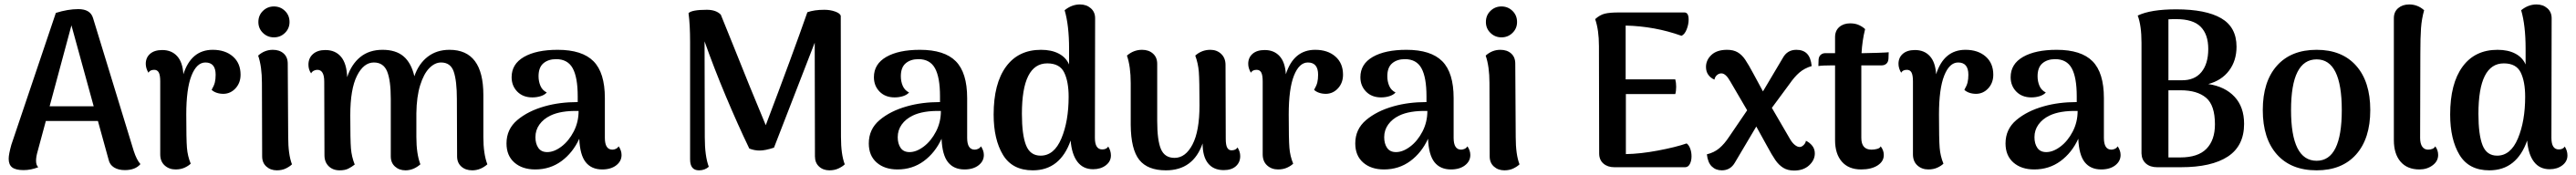

<svg xmlns="http://www.w3.org/2000/svg" viewBox="-20 -752 11577 787"><path d="M611 -14Q588 13 541 13Q512 13 492.5 1Q473 -11 468 -34L420 -208H186L149 -71Q142 -47 142 -29Q142 -9 152 0Q119 13 86 13Q51 13 35 1Q19 -11 19 -38Q19 -58 31 -101L231 -694Q285 -711 332 -711Q386 -711 398 -671L581 -73Q594 -33 611 -14ZM401 -274 301 -638 203 -274Z M1061 -416Q1061 -380 1039 -355.5Q1017 -331 985 -330Q967 -330 953 -335Q939 -340 931 -348Q942 -367 945.5 -381.5Q949 -396 949 -416Q949 -471 903 -471Q864 -471 840.5 -412Q817 -353 817 -237Q817 -125 820 -87.5Q823 -50 837 -16Q827 -6 809.5 2Q792 10 769 10Q740 10 720 -8Q700 -26 700 -58V-386Q700 -414 693.5 -426Q687 -438 673 -438Q654 -438 647 -425Q635 -445 635 -465Q635 -493 654.5 -510Q674 -527 709 -527Q751 -527 776 -499.5Q801 -472 804 -418Q839 -528 936 -528Q992 -528 1026.5 -498Q1061 -468 1061 -416Z M1141 -653Q1141 -683 1161.5 -703Q1182 -723 1211 -723Q1240 -723 1260.5 -703Q1281 -683 1281 -653Q1281 -624 1260.5 -604Q1240 -584 1211 -584Q1182 -584 1161.5 -604Q1141 -624 1141 -653ZM1292 -13Q1282 -3 1264.5 5.5Q1247 14 1224 14Q1196 14 1177 -3Q1158 -20 1158 -49L1157 -379Q1157 -453 1140 -502Q1169 -528 1206 -528Q1236 -528 1254.5 -511.5Q1273 -495 1273 -466L1275 -136Q1275 -57 1292 -13Z M2170 -13Q2139 14 2102 14Q2072 14 2053 -3Q2034 -20 2034 -49L2033 -307Q2033 -388 2019 -429.5Q2005 -471 1962 -471Q1934 -471 1909 -445.5Q1884 -420 1868 -368.5Q1852 -317 1851 -243V-136Q1851 -60 1869 -13Q1838 14 1802 14Q1774 14 1755 -3Q1736 -20 1736 -49V-307Q1736 -391 1719.5 -431Q1703 -471 1660 -471Q1614 -471 1584 -411Q1554 -351 1554 -234Q1554 -122 1557 -84.5Q1560 -47 1574 -12Q1560 -1 1545 6.5Q1530 14 1506 14Q1476 14 1457 -4.5Q1438 -23 1438 -54L1437 -385Q1437 -438 1406 -438Q1398 -438 1390 -434Q1382 -430 1378 -422Q1366 -439 1366 -461Q1366 -491 1386.5 -509Q1407 -527 1442 -527Q1487 -527 1512.5 -496.5Q1538 -466 1540 -405Q1559 -463 1599 -495.5Q1639 -528 1699 -528Q1759 -528 1793.5 -498.5Q1828 -469 1842 -409Q1861 -465 1901.5 -496.5Q1942 -528 2000 -528Q2152 -528 2152 -325V-136Q2152 -60 2170 -13Z M2773 -55Q2773 -27 2749 -8.5Q2725 10 2686 10Q2638 10 2612 -22.5Q2586 -55 2583 -128Q2554 -65 2503 -27.5Q2452 10 2385 10Q2327 10 2291.5 -21Q2256 -52 2256 -107Q2256 -171 2304.5 -212Q2353 -253 2428 -274Q2495 -293 2576 -293V-319Q2576 -404 2553.5 -445Q2531 -486 2479 -486Q2444 -486 2422 -467.5Q2400 -449 2400 -409Q2400 -386 2408.5 -366Q2417 -346 2437 -336Q2427 -325 2409.5 -319.5Q2392 -314 2372 -314Q2330 -314 2304.5 -340Q2279 -366 2279 -405Q2279 -464 2334.5 -496Q2390 -528 2486 -528Q2596 -528 2647 -476.5Q2698 -425 2698 -311V-132Q2698 -79 2732 -79Q2739 -79 2747 -82.5Q2755 -86 2760 -94Q2773 -75 2773 -55ZM2580 -253Q2500 -255 2453 -232Q2422 -217 2404 -192Q2386 -167 2386 -135Q2386 -106 2399 -87Q2412 -68 2439 -68Q2470 -68 2503 -93Q2536 -118 2558 -160.5Q2580 -203 2580 -253Z M3776 -13Q3766 -3 3748 5.5Q3730 14 3707 14Q3679 14 3660.5 -3Q3642 -20 3642 -49L3641 -560L3458 -88Q3419 -75 3393 -75Q3370 -75 3347 -84Q3295 -192 3241.5 -319.5Q3188 -447 3146 -566L3147 -135Q3147 -50 3165 -2Q3147 14 3121 14Q3081 14 3081 -35V-562Q3081 -641 3074 -693Q3089 -708 3156 -708Q3198 -708 3219 -686L3276 -545Q3345 -371 3421 -189Q3542 -508 3608 -697Q3639 -708 3684 -708Q3711 -708 3733 -700Q3755 -692 3758 -681L3759 -136Q3759 -57 3776 -13Z M4401 -55Q4401 -27 4377 -8.5Q4353 10 4314 10Q4266 10 4240 -22.5Q4214 -55 4211 -128Q4182 -65 4131 -27.5Q4080 10 4013 10Q3955 10 3919.5 -21Q3884 -52 3884 -107Q3884 -171 3932.5 -212Q3981 -253 4056 -274Q4123 -293 4204 -293V-319Q4204 -404 4181.5 -445Q4159 -486 4107 -486Q4072 -486 4050 -467.5Q4028 -449 4028 -409Q4028 -386 4036.5 -366Q4045 -346 4065 -336Q4055 -325 4037.5 -319.5Q4020 -314 4000 -314Q3958 -314 3932.5 -340Q3907 -366 3907 -405Q3907 -464 3962.5 -496Q4018 -528 4114 -528Q4224 -528 4275 -476.5Q4326 -425 4326 -311V-132Q4326 -79 4360 -79Q4367 -79 4375 -82.5Q4383 -86 4388 -94Q4401 -75 4401 -55ZM4208 -253Q4128 -255 4081 -232Q4050 -217 4032 -192Q4014 -167 4014 -135Q4014 -106 4027 -87Q4040 -68 4067 -68Q4098 -68 4131 -93Q4164 -118 4186 -160.5Q4208 -203 4208 -253Z M4972 -53Q4972 -26 4949 -8.5Q4926 9 4892 9Q4847 9 4821.5 -24.5Q4796 -58 4791 -120Q4768 -54 4725.5 -20Q4683 14 4621 14Q4529 14 4487 -55.5Q4445 -125 4445 -237Q4445 -376 4500.5 -452Q4556 -528 4658 -528Q4705 -528 4737.5 -511Q4770 -494 4784 -462V-533Q4784 -638 4764 -706Q4796 -732 4833 -732Q4862 -732 4881.5 -715Q4901 -698 4901 -670L4900 -132Q4900 -80 4933 -80Q4952 -80 4960 -93Q4972 -74 4972 -53ZM4782 -317Q4782 -385 4762 -426Q4742 -467 4686 -467Q4572 -467 4572 -240Q4572 -146 4590.5 -99Q4609 -52 4656 -52Q4717 -52 4749.5 -129.5Q4782 -207 4782 -317Z M5553 -50Q5553 -22 5533.5 -4.5Q5514 13 5479 13Q5433 13 5408.5 -17.5Q5384 -48 5384 -107Q5342 14 5219 14Q5137 14 5099.5 -33Q5062 -80 5061 -190V-378Q5061 -453 5044 -502Q5074 -528 5112 -528Q5142 -528 5161 -511Q5180 -494 5180 -465V-208Q5180 -120 5197 -81Q5214 -42 5258 -42Q5307 -42 5338.5 -102Q5370 -162 5370 -278Q5370 -391 5367 -429Q5364 -467 5351 -502Q5380 -528 5419 -528Q5448 -528 5467.5 -509.5Q5487 -491 5487 -460L5488 -128Q5488 -100 5494.5 -88Q5501 -76 5514 -76Q5533 -76 5541 -89Q5553 -70 5553 -50Z M6015 -416Q6015 -380 5993 -355.5Q5971 -331 5939 -330Q5921 -330 5907 -335Q5893 -340 5885 -348Q5896 -367 5899.5 -381.5Q5903 -396 5903 -416Q5903 -471 5857 -471Q5818 -471 5794.5 -412Q5771 -353 5771 -237Q5771 -125 5774 -87.5Q5777 -50 5791 -16Q5781 -6 5763.5 2Q5746 10 5723 10Q5694 10 5674 -8Q5654 -26 5654 -58V-386Q5654 -414 5647.5 -426Q5641 -438 5627 -438Q5608 -438 5601 -425Q5589 -445 5589 -465Q5589 -493 5608.5 -510Q5628 -527 5663 -527Q5705 -527 5730 -499.5Q5755 -472 5758 -418Q5793 -528 5890 -528Q5946 -528 5980.5 -498Q6015 -468 6015 -416Z M6587 -55Q6587 -27 6563 -8.5Q6539 10 6500 10Q6452 10 6426 -22.5Q6400 -55 6397 -128Q6368 -65 6317 -27.5Q6266 10 6199 10Q6141 10 6105.5 -21Q6070 -52 6070 -107Q6070 -171 6118.5 -212Q6167 -253 6242 -274Q6309 -293 6390 -293V-319Q6390 -404 6367.5 -445Q6345 -486 6293 -486Q6258 -486 6236 -467.5Q6214 -449 6214 -409Q6214 -386 6222.5 -366Q6231 -346 6251 -336Q6241 -325 6223.5 -319.5Q6206 -314 6186 -314Q6144 -314 6118.5 -340Q6093 -366 6093 -405Q6093 -464 6148.5 -496Q6204 -528 6300 -528Q6410 -528 6461 -476.5Q6512 -425 6512 -311V-132Q6512 -79 6546 -79Q6553 -79 6561 -82.5Q6569 -86 6574 -94Q6587 -75 6587 -55ZM6394 -253Q6314 -255 6267 -232Q6236 -217 6218 -192Q6200 -167 6200 -135Q6200 -106 6213 -87Q6226 -68 6253 -68Q6284 -68 6317 -93Q6350 -118 6372 -160.5Q6394 -203 6394 -253Z M6657 -653Q6657 -683 6677.5 -703Q6698 -723 6727 -723Q6756 -723 6776.5 -703Q6797 -683 6797 -653Q6797 -624 6776.5 -604Q6756 -584 6727 -584Q6698 -584 6677.5 -604Q6657 -624 6657 -653ZM6808 -13Q6798 -3 6780.5 5.5Q6763 14 6740 14Q6712 14 6693 -3Q6674 -20 6674 -49L6673 -379Q6673 -453 6656 -502Q6685 -528 6722 -528Q6752 -528 6770.5 -511.5Q6789 -495 6789 -466L6791 -136Q6791 -57 6808 -13Z M7581 -49Q7581 -29 7573.5 -14.5Q7566 0 7552 0H7234Q7204 0 7185 -16.5Q7166 -33 7166 -62L7165 -545Q7165 -617 7148 -666Q7169 -685 7191 -690.5Q7213 -696 7255 -696H7549Q7568 -696 7568 -664Q7568 -642 7559 -619.5Q7550 -597 7536 -591Q7416 -634 7285 -637V-395H7508Q7512 -380 7512 -362Q7512 -342 7508 -329H7286V-59Q7351 -60 7430.5 -75Q7510 -90 7559 -107Q7569 -100 7575 -84Q7581 -68 7581 -49Z M8135 -62Q8135 -32 8109.5 -8.5Q8084 15 8042 15Q8013 15 7993 2.5Q7973 -10 7957.5 -32.5Q7942 -55 7920 -96L7872 -183L7776 -21Q7756 14 7717 14Q7690 14 7672 -3.5Q7654 -21 7650 -58Q7683 -66 7706 -85.5Q7729 -105 7750 -137L7831 -256L7755 -386Q7735 -422 7715 -422Q7704 -422 7695 -414Q7686 -406 7684 -394Q7667 -401 7656.5 -415.5Q7646 -430 7646 -451Q7646 -482 7670.5 -505Q7695 -528 7741 -528Q7769 -528 7788 -517Q7807 -506 7822 -484Q7837 -462 7861 -417L7902 -341L7991 -491Q8011 -528 8052 -528Q8083 -528 8100 -510.5Q8117 -493 8121 -455Q8088 -445 8065.5 -425.5Q8043 -406 8021 -374L7942 -267L8024 -126Q8034 -109 8045.5 -100Q8057 -91 8067 -91Q8076 -91 8085 -100Q8094 -109 8095 -119Q8112 -111 8123.5 -96.5Q8135 -82 8135 -62Z M8467 -517 8466 -488Q8465 -473 8456.5 -465.5Q8448 -458 8435 -458H8344V-426V-132Q8344 -79 8390 -79Q8403 -79 8415.5 -82.5Q8428 -86 8431 -94Q8445 -76 8445 -55Q8445 -26 8417 -8Q8389 10 8343 10Q8287 10 8256.5 -25Q8226 -60 8226 -122V-458H8211Q8170 -458 8151 -455L8152 -484Q8153 -498 8161.5 -505.5Q8170 -513 8183 -513H8226V-585Q8226 -614 8245 -630.5Q8264 -647 8294 -647Q8317 -647 8334 -639Q8351 -631 8361 -621Q8348 -569 8345 -513H8357Q8377 -513 8419 -514.5Q8461 -516 8467 -517Z M8937 -416Q8937 -380 8915 -355.5Q8893 -331 8861 -330Q8843 -330 8829 -335Q8815 -340 8807 -348Q8818 -367 8821.5 -381.5Q8825 -396 8825 -416Q8825 -471 8779 -471Q8740 -471 8716.5 -412Q8693 -353 8693 -237Q8693 -125 8696 -87.5Q8699 -50 8713 -16Q8703 -6 8685.5 2Q8668 10 8645 10Q8616 10 8596 -8Q8576 -26 8576 -58V-386Q8576 -414 8569.5 -426Q8563 -438 8549 -438Q8530 -438 8523 -425Q8511 -445 8511 -465Q8511 -493 8530.5 -510Q8550 -527 8585 -527Q8627 -527 8652 -499.5Q8677 -472 8680 -418Q8715 -528 8812 -528Q8868 -528 8902.5 -498Q8937 -468 8937 -416Z M9509 -55Q9509 -27 9485 -8.5Q9461 10 9422 10Q9374 10 9348 -22.5Q9322 -55 9319 -128Q9290 -65 9239 -27.5Q9188 10 9121 10Q9063 10 9027.5 -21Q8992 -52 8992 -107Q8992 -171 9040.5 -212Q9089 -253 9164 -274Q9231 -293 9312 -293V-319Q9312 -404 9289.5 -445Q9267 -486 9215 -486Q9180 -486 9158 -467.5Q9136 -449 9136 -409Q9136 -386 9144.5 -366Q9153 -346 9173 -336Q9163 -325 9145.5 -319.5Q9128 -314 9108 -314Q9066 -314 9040.5 -340Q9015 -366 9015 -405Q9015 -464 9070.5 -496Q9126 -528 9222 -528Q9332 -528 9383 -476.5Q9434 -425 9434 -311V-132Q9434 -79 9468 -79Q9475 -79 9483 -82.5Q9491 -86 9496 -94Q9509 -75 9509 -55ZM9316 -253Q9236 -255 9189 -232Q9158 -217 9140 -192Q9122 -167 9122 -135Q9122 -106 9135 -87Q9148 -68 9175 -68Q9206 -68 9239 -93Q9272 -118 9294 -160.5Q9316 -203 9316 -253Z M10064 -195Q10064 -96 9991 -48Q9918 0 9780 0H9673Q9642 0 9623 -16.5Q9604 -33 9603 -62V-560Q9603 -637 9586 -682Q9644 -710 9759 -710Q9892 -710 9961 -670Q10030 -630 10030 -542Q10030 -479 9996.5 -434.5Q9963 -390 9903 -374Q9978 -363 10021 -317Q10064 -271 10064 -195ZM9724 -665V-391H9782Q9841 -390 9872 -427.5Q9903 -465 9903 -532Q9903 -597 9869 -631.5Q9835 -666 9759 -666Q9733 -666 9724 -665ZM9933 -193Q9933 -279 9893 -312.5Q9853 -346 9779 -346H9724V-44H9777Q9857 -44 9895 -83Q9933 -122 9933 -193Z M10148 -257Q10148 -385 10211.5 -456.5Q10275 -528 10390 -528Q10504 -528 10567.5 -456.5Q10631 -385 10631 -257Q10631 -129 10567.5 -57.5Q10504 14 10390 14Q10275 14 10211.5 -57.5Q10148 -129 10148 -257ZM10503 -257Q10503 -485 10390 -485Q10275 -485 10275 -257Q10275 -29 10390 -29Q10503 -29 10503 -257Z M10737 -122V-670Q10737 -699 10756.5 -715.5Q10776 -732 10806 -732Q10844 -732 10873 -706Q10862 -667 10859 -625.5Q10856 -584 10856 -511L10855 -132Q10855 -106 10864.5 -92.5Q10874 -79 10891 -79Q10901 -79 10910 -82.5Q10919 -86 10923 -94Q10936 -77 10936 -55Q10936 -27 10911 -8.5Q10886 10 10852 10Q10797 10 10767 -25Q10737 -60 10737 -122Z M11517 -53Q11517 -26 11494 -8.5Q11471 9 11437 9Q11392 9 11366.5 -24.5Q11341 -58 11336 -120Q11313 -54 11270.5 -20Q11228 14 11166 14Q11074 14 11032 -55.5Q10990 -125 10990 -237Q10990 -376 11045.5 -452Q11101 -528 11203 -528Q11250 -528 11282.5 -511Q11315 -494 11329 -462V-533Q11329 -638 11309 -706Q11341 -732 11378 -732Q11407 -732 11426.5 -715Q11446 -698 11446 -670L11445 -132Q11445 -80 11478 -80Q11497 -80 11505 -93Q11517 -74 11517 -53ZM11327 -317Q11327 -385 11307 -426Q11287 -467 11231 -467Q11117 -467 11117 -240Q11117 -146 11135.5 -99Q11154 -52 11201 -52Q11262 -52 11294.5 -129.5Q11327 -207 11327 -317Z"/></svg>

Font: Arima Madurai ExtraBold
Style: Regular
Weight: 800
Designer: Joana Correia and Natanael Gama
Foundry: NDISCOVER
Version: Version 1.020